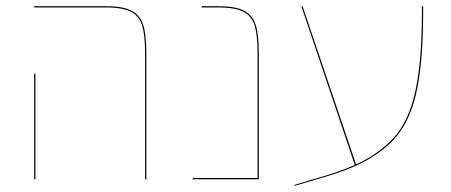

<svg xmlns="http://www.w3.org/2000/svg" viewBox="-20 -577 1452 618"><path d="M447 -405Q447 -463 438 -493.5Q429 -524 402.5 -538.5Q376 -553 322 -553H90V-557H322Q377 -557 404.5 -542Q432 -527 441.5 -495.5Q451 -464 451 -406V0H447ZM90 -340H94V0H90Z M813 -406V0H600L601 -4H809V-405Q809 -463 800 -493.5Q791 -524 764.5 -538.5Q738 -553 684 -553H629V-557H684Q739 -557 766.5 -542Q794 -527 803.5 -495.5Q813 -464 813 -406Z M1342 -557V-536Q1342 -366 1317.5 -267.5Q1293 -169 1234 -114Q1196 -79 1146.5 -53.5Q1097 -28 1014 -4L929 21L928 18L1012 -7Q1072 -24 1122 -46L950 -557H954L1126 -48Q1185 -74 1232 -118Q1289 -170 1313.5 -269Q1338 -368 1338 -536V-557Z"/></svg>

Font: FiraGO Four
Style: Regular
Weight: 100
Designer: bBox Type
Foundry: bBox Type GmbH
Version: Version 1.001